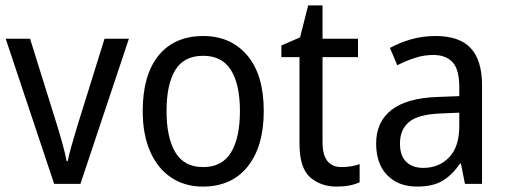

<svg xmlns="http://www.w3.org/2000/svg" viewBox="-20 -679 1875 709"><path d="M180 0 1 -536H91L190 -219Q200 -187 210.5 -149Q221 -111 226 -84H230Q234 -105 244.5 -142Q255 -179 265 -212L366 -536H456L277 0Z M954 -269Q954 -139 895 -64.5Q836 10 729 10Q662 10 612 -23.5Q562 -57 534.5 -119.5Q507 -182 507 -269Q507 -402 565.5 -474Q624 -546 731 -546Q832 -546 893 -474.5Q954 -403 954 -269ZM595 -269Q595 -171 627.5 -116.5Q660 -62 731 -62Q800 -62 833 -116Q866 -170 866 -269Q866 -367 833 -420Q800 -473 730 -473Q659 -473 627 -420Q595 -367 595 -269Z M1242 -62Q1259 -62 1277 -65Q1295 -68 1308 -73V-6Q1274 10 1223 10Q1164 10 1125 -24.5Q1086 -59 1086 -148V-468H1019V-511L1088 -541L1118 -659H1171V-536H1302V-468H1171V-153Q1171 -62 1242 -62Z M1588 -546Q1677 -546 1718.5 -501Q1760 -456 1760 -364V0H1697L1682 -75H1679Q1649 -32 1613.5 -11Q1578 10 1520 10Q1451 10 1410 -32Q1369 -74 1369 -149Q1369 -229 1425.5 -273Q1482 -317 1596 -321L1676 -324V-357Q1676 -422 1651.5 -449Q1627 -476 1580 -476Q1545 -476 1511.5 -465Q1478 -454 1447 -438L1420 -502Q1454 -521 1497 -533.5Q1540 -546 1588 -546ZM1608 -260Q1525 -257 1491 -229Q1457 -201 1457 -149Q1457 -103 1480.5 -81Q1504 -59 1543 -59Q1601 -59 1638.5 -98Q1676 -137 1676 -213V-263Z"/></svg>

Font: Noto Sans Sinhala UI SemiCondensed
Style: Regular
Weight: 400
Width: 4
Designer: Jelle Bosma - Monotype Design Team
Foundry: Monotype Imaging Inc.
Version: Version 2.006; ttfautohint (v1.8.4.7-5d5b)